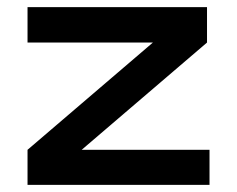

<svg xmlns="http://www.w3.org/2000/svg" viewBox="-20 -517 662 537"><path d="M559 -398 164 -60 150 -98H566V0H57V-98L452 -436L466 -398H57V-497H559Z"/></svg>

Font: Syne
Style: Bold
Weight: 700
Designer: Lucas Descroix
Foundry: Bonjour Monde
Version: Version 2.200